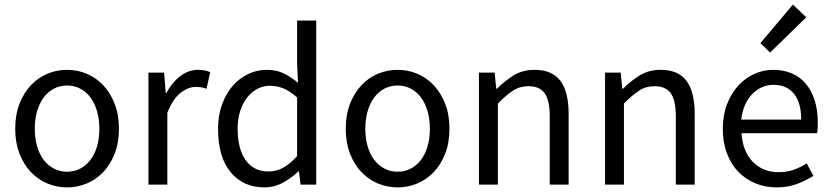

<svg xmlns="http://www.w3.org/2000/svg" viewBox="-20 -801 3606 833"><path d="M271 12Q226 12 185.5 -5Q145 -22 114 -54.5Q83 -87 64.5 -134.5Q46 -182 46 -242Q46 -303 64.5 -350.5Q83 -398 114 -431Q145 -464 185.5 -481Q226 -498 271 -498Q316 -498 356.5 -481Q397 -464 428 -431Q459 -398 477.5 -350.5Q496 -303 496 -242Q496 -182 477.5 -134.5Q459 -87 428 -54.5Q397 -22 356.5 -5Q316 12 271 12ZM271 -56Q302 -56 328 -69.5Q354 -83 372.5 -107.5Q391 -132 401 -166Q411 -200 411 -242Q411 -284 401 -318.5Q391 -353 372.5 -378Q354 -403 328 -416.5Q302 -430 271 -430Q240 -430 214 -416.5Q188 -403 169.5 -378Q151 -353 141 -318.5Q131 -284 131 -242Q131 -200 141 -166Q151 -132 169.5 -107.5Q188 -83 214 -69.5Q240 -56 271 -56Z M624 0V-486H692L699 -398H702Q727 -444 762.5 -471Q798 -498 840 -498Q869 -498 892 -488L876 -416Q864 -420 854 -422Q844 -424 829 -424Q798 -424 764.5 -399Q731 -374 706 -312V0Z M1127 12Q1035 12 980.5 -54Q926 -120 926 -242Q926 -301 943.5 -348.5Q961 -396 990 -429Q1019 -462 1057 -480Q1095 -498 1137 -498Q1179 -498 1210 -483Q1241 -468 1273 -442L1269 -525V-712H1352V0H1284L1277 -57H1274Q1245 -29 1207.5 -8.5Q1170 12 1127 12ZM1145 -57Q1179 -57 1209 -73.5Q1239 -90 1269 -124V-378Q1238 -406 1209.5 -417.5Q1181 -429 1151 -429Q1122 -429 1096.5 -415.5Q1071 -402 1052 -377.5Q1033 -353 1022 -319Q1011 -285 1011 -243Q1011 -155 1046 -106Q1081 -57 1145 -57Z M1705 12Q1660 12 1619.5 -5Q1579 -22 1548 -54.5Q1517 -87 1498.5 -134.5Q1480 -182 1480 -242Q1480 -303 1498.5 -350.5Q1517 -398 1548 -431Q1579 -464 1619.5 -481Q1660 -498 1705 -498Q1750 -498 1790.5 -481Q1831 -464 1862 -431Q1893 -398 1911.5 -350.5Q1930 -303 1930 -242Q1930 -182 1911.5 -134.5Q1893 -87 1862 -54.5Q1831 -22 1790.5 -5Q1750 12 1705 12ZM1705 -56Q1736 -56 1762 -69.5Q1788 -83 1806.5 -107.5Q1825 -132 1835 -166Q1845 -200 1845 -242Q1845 -284 1835 -318.5Q1825 -353 1806.5 -378Q1788 -403 1762 -416.5Q1736 -430 1705 -430Q1674 -430 1648 -416.5Q1622 -403 1603.5 -378Q1585 -353 1575 -318.5Q1565 -284 1565 -242Q1565 -200 1575 -166Q1585 -132 1603.5 -107.5Q1622 -83 1648 -69.5Q1674 -56 1705 -56Z M2058 0V-486H2126L2133 -416H2136Q2171 -451 2209.5 -474.5Q2248 -498 2299 -498Q2376 -498 2411.5 -450Q2447 -402 2447 -308V0H2365V-297Q2365 -366 2343 -396.5Q2321 -427 2273 -427Q2235 -427 2206 -408Q2177 -389 2140 -352V0Z M2605 0V-486H2673L2680 -416H2683Q2718 -451 2756.5 -474.5Q2795 -498 2846 -498Q2923 -498 2958.5 -450Q2994 -402 2994 -308V0H2912V-297Q2912 -366 2890 -396.5Q2868 -427 2820 -427Q2782 -427 2753 -408Q2724 -389 2687 -352V0Z M3349 12Q3300 12 3257.5 -5.5Q3215 -23 3183.5 -55.5Q3152 -88 3134 -135Q3116 -182 3116 -242Q3116 -302 3134.5 -349.5Q3153 -397 3183.5 -430Q3214 -463 3253 -480.5Q3292 -498 3334 -498Q3380 -498 3416.5 -482Q3453 -466 3477.5 -436Q3502 -406 3515 -364Q3528 -322 3528 -270Q3528 -257 3527.5 -244.5Q3527 -232 3525 -223H3197Q3202 -145 3245.5 -99.5Q3289 -54 3359 -54Q3394 -54 3423.5 -64.5Q3453 -75 3480 -92L3509 -38Q3477 -18 3438 -3Q3399 12 3349 12ZM3196 -282H3456Q3456 -356 3424.5 -394.5Q3393 -433 3336 -433Q3310 -433 3286.5 -423Q3263 -413 3244 -393.5Q3225 -374 3212.5 -346Q3200 -318 3196 -282ZM3321 -573 3279 -614 3420 -781 3478 -726Z"/></svg>

Font: Processing Sans Pro
Style: Regular
Weight: 400
Designer: Paul D. Hunt
Foundry: Adobe Systems Incorporated
Version: Version 2.020;PS 2.000;hotconv 1.0.86;makeotf.lib2.5.63406